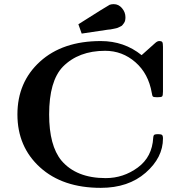

<svg xmlns="http://www.w3.org/2000/svg" viewBox="-20 -895 870 926"><path d="M358 -778Q500 -868 509 -872Q518 -875 528 -875H529Q552 -875 568.5 -855.5Q585 -836 585 -812Q585 -804 583.5 -796.5Q582 -789 578 -784Q574 -779 571 -774.5Q568 -770 560.5 -767Q553 -764 550 -762Q547 -760 537 -758Q527 -756 525 -755.5Q523 -755 512 -753L501 -752Q465 -746 374 -733ZM466 -697Q579 -697 663 -629L729 -688Q739 -697 748 -697Q760 -697 763 -691.5Q766 -686 766 -669V-454Q766 -434 762 -430Q758 -426 739 -426Q722 -426 718 -429Q714 -432 712 -447Q696 -540 633 -595Q570 -650 487 -650Q359 -650 283 -573Q217 -504 217 -343Q217 -193 276 -121Q348 -36 490 -36Q575 -36 644.5 -87Q714 -138 719 -231Q720 -243 725 -245.5Q730 -248 742 -248Q756 -248 761 -244.5Q766 -241 766 -227Q766 -135 682.5 -62Q599 11 466 11Q282 11 173 -88Q64 -187 64 -343Q64 -499 173 -598Q282 -697 466 -697Z"/></svg>

Font: CMU Serif
Style: Bold
Weight: 700
Version: Version 0.7.0